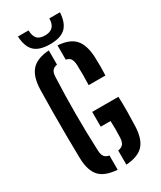

<svg xmlns="http://www.w3.org/2000/svg" viewBox="-240 -1049 950 1136"><g transform="rotate(-30 234.5 -481.0)"><path d="M208.5 7.5Q125.5 2.5 88.5 -37.2Q51.5 -77 49 -161Q47.5 -234 46.8 -316.2Q46 -398.5 46.8 -480.5Q47.5 -562.5 49 -633.5Q52 -720 89 -761Q126 -802 208.5 -807.5V-710.5Q184.5 -706 174.8 -692.2Q165 -678.5 164 -652Q158.5 -523.5 158.5 -400.5Q158.5 -277.5 164 -149Q165 -122 174.8 -108Q184.5 -94 208.5 -89.5ZM310 -511.5Q313 -581.5 310 -652Q308.5 -678 299.2 -691.8Q290 -705.5 268 -710V-807.5Q347.5 -802 383.8 -762.5Q420 -723 424.5 -639.5Q427.5 -575.5 424.5 -511.5ZM268 7.5V-89Q293.5 -93.5 304 -107.5Q314.5 -121.5 316 -149Q318.5 -206 316 -263H249V-364H428Q430 -310 429.5 -258.5Q429 -207 427 -161Q423.5 -77 386.8 -37.5Q350 2 268 7.5ZM235 -835Q162.5 -835 128.8 -867Q95 -899 91.5 -970H164Q164.5 -932.5 180.8 -913.8Q197 -895 235 -895Q305.5 -895 306 -970H378.5Q374.5 -899.5 340.8 -867.2Q307 -835 235 -835Z"/></g></svg>

Font: Big Shoulders Stencil Text
Style: Bold
Weight: 700
Designer: Patric King
Foundry: XO Type Co
Version: Version 1.000